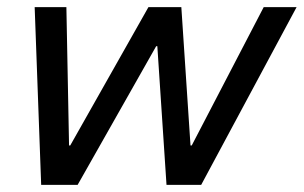

<svg xmlns="http://www.w3.org/2000/svg" viewBox="-20 -520 854 540"><path d="M95.8 0 77.5 -500H166.7L174.2 -110.8H177.5L397.5 -500H490L515.8 -110.8H519.2L721.7 -500H814.2L545.8 0H448.3L422.5 -390H419.2L198.3 0Z"/></svg>

Font: Funnel Sans
Style: Italic
Weight: 400
Italic angle: -14.036°
Version: Version 1.000; Beta; Release 5; Build 24; ttfautohint (v1.8.